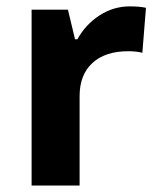

<svg xmlns="http://www.w3.org/2000/svg" viewBox="-20 -576 494 596"><path d="M382.8 -556.2Q413.1 -556.2 433.1 -551.8L421.9 -412.1Q403.8 -417 377.9 -417Q306.6 -417 266.8 -380.4Q227.1 -343.8 227.1 -277.8V0H78.1V-545.9H190.9L212.9 -454.1H220.2Q245.6 -500 288.8 -528.1Q332 -556.2 382.8 -556.2Z"/></svg>

Font: CAA NEO Sans
Style: Bold
Weight: 700
Version: Version 1.10